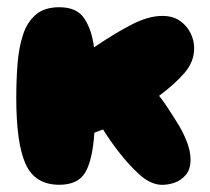

<svg xmlns="http://www.w3.org/2000/svg" viewBox="-20 -513 582 531"><path d="M424 -2Q395 -4 366 -30Q337 -56 310 -91Q298 -106 286.5 -122.5Q275 -139 265 -155Q252 -150 241 -146Q236 -71 216 -36.5Q196 -2 144 -2Q77 -2 51 -59Q25 -116 25 -242Q25 -291 28.5 -336Q32 -381 43.5 -416.5Q55 -452 79 -472.5Q103 -493 144 -493Q193 -493 213.5 -461.5Q234 -430 240 -382Q243 -384 246 -386Q296 -420 343 -444.5Q390 -469 429 -469Q458 -469 477.5 -455.5Q497 -442 507 -421.5Q517 -401 517 -380Q517 -342 490 -311Q463 -280 420 -248Q432 -233 443.5 -215.5Q455 -198 468 -177Q485 -151 496 -123Q507 -95 507 -72Q507 -45 494 -29.5Q481 -14 462 -7.5Q443 -1 424 -2Z"/></svg>

Font: Cherry Bomb One
Style: Regular
Weight: 400
Designer: satsuyako
Foundry: satsuyako
Version: Version 4.100; ttfautohint (v1.8.3)